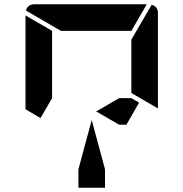

<svg xmlns="http://www.w3.org/2000/svg" viewBox="-20 -1020 856 896"><path d="M629 -541 570 -438H536L429 -500L536 -562H593ZM169 -469 99 -510V-948L223 -876V-698V-590V-562ZM264 -876 101 -971Q110 -1000 140 -1000H346H470H665L593 -876H554H470H346ZM688 -998Q717 -989 717 -959V-514L593 -586V-698V-835ZM470 -230V-144H346V-230L408 -460Z"/></svg>

Font: DSEG14 Modern
Style: Bold
Weight: 700
Designer: Keshikan(Twitter:@keshinomi_88pro)
Version: Version 0.46